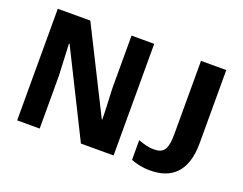

<svg xmlns="http://www.w3.org/2000/svg" viewBox="-112 -929 1460 1154"><g transform="rotate(20 618.0 -352.0)"><path d="M695.8 -713.9H550.8V-376C552.7 -310.1 558.1 -245.1 558.1 -179.2H555.2L287.1 -713.9H79.1V0H223.1V-335.9C221.2 -404.3 215.8 -471.7 213.9 -540H217.8L486.8 0H695.8ZM932.1 9.8C1065.4 9.8 1156.7 -61 1156.7 -246.1V-713.9H995.1V-245.1C995.1 -139.6 967.3 -117.2 909.7 -117.2C871.1 -117.2 839.8 -127.9 809.1 -139.2V-13.2C838.4 -1 878.9 9.8 932.1 9.8Z"/></g></svg>

Font: Avrile Sans
Style: Bold
Weight: 700
Designer: Monotype Design Team, Google (font), Stefan Peev (BGR Cyrillic), Cristiano Sobral (main changes)
Foundry: The Avrile Sans Project Authors
Version: Version 3.110